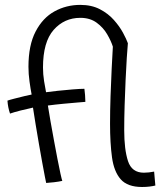

<svg xmlns="http://www.w3.org/2000/svg" viewBox="-20 -749 678 786"><path d="M169 0Q168 -3 163.8 -25.5Q159.5 -48 153 -83.2Q146.5 -118.5 139.5 -159Q132.5 -199.5 126 -238.8Q119.5 -278 115 -308.5Q93.5 -304 65 -296.8Q36.5 -289.5 21 -284Q12.5 -308.5 10.5 -337Q16.5 -339.5 38 -345Q59.5 -350.5 81.2 -355.8Q103 -361 109.5 -362Q105 -385 100.8 -415.5Q96.5 -446 96.5 -475.5Q96.5 -564 125.8 -620Q155 -676 203.2 -702.5Q251.5 -729 308.5 -729Q355 -729 389 -711.2Q423 -693.5 446.2 -667.2Q469.5 -641 483.5 -615Q497.5 -589 503.5 -572Q501.5 -551 499 -511.5Q496.5 -472 494.2 -422Q492 -372 490.2 -318.5Q488.5 -265 488.5 -216Q488.5 -137 504 -89.5Q519.5 -42 569 -42Q579 -42 589.5 -43.2Q600 -44.5 611 -46.5Q611.5 -38 613.5 -17Q615.5 4 616 10.5Q606 13 591.8 14.8Q577.5 16.5 561.5 16.5Q502 16.5 474.2 -15Q446.5 -46.5 438.5 -104.8Q430.5 -163 430.5 -242.5Q430.5 -295 432.5 -354.8Q434.5 -414.5 437.2 -468.5Q440 -522.5 442 -558Q435 -580.5 419 -608.2Q403 -636 375.8 -656Q348.5 -676 309 -676Q243 -676 199.5 -626.5Q156 -577 156 -472.5Q156 -445 160.5 -416.8Q165 -388.5 168.5 -371.5Q185 -374 215.8 -377.2Q246.5 -380.5 277.5 -383Q308.5 -385.5 325.5 -385.5Q327 -375.5 328.2 -360Q329.5 -344.5 329.5 -332Q324.5 -331.5 299 -329.5Q273.5 -327.5 239.5 -324.2Q205.5 -321 176 -317Q180 -291.5 186.5 -254.2Q193 -217 200.5 -176.5Q208 -136 215 -99.5Q222 -63 227.5 -38.2Q233 -13.5 235 -8.5Q222 -5.5 201.2 -3Q180.5 -0.5 169 0Z"/></svg>

Font: Grandstander ExtraLight
Style: Regular
Weight: 200
Designer: Tyler Finck
Foundry: Etcetera Type Co
Version: Version 1.200; ttfautohint (v1.8.3)